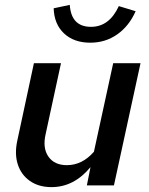

<svg xmlns="http://www.w3.org/2000/svg" viewBox="-20 -760 610 787"><path d="M191 7Q139 7 103 -18Q67 -43 53 -86Q39 -129 51 -184L119 -501H230L167 -210Q154 -153 178.5 -118Q203 -83 254 -83Q317 -83 365 -138L444 -501H556L447 0H336L351 -75Q283 7 191 7ZM350 -585Q283 -585 242.5 -623Q202 -661 200 -726L266 -740Q272 -650 353 -650Q428 -650 467 -735L536 -714Q509 -653 460.5 -619Q412 -585 350 -585Z"/></svg>

Font: Red Hat Text Medium
Style: Italic
Weight: 500
Italic angle: -12°
Designer: Pentagram, MCKL
Foundry: Pentagram, MCKL
Version: Version 1.023; ttfautohint (v1.8.3)